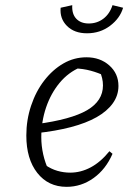

<svg xmlns="http://www.w3.org/2000/svg" viewBox="-20 -716 497 744"><path d="M238 8Q167 8 124.5 -46Q82 -100 82 -191Q82 -251 100.5 -306.5Q119 -362 151.5 -404Q184 -446 225.5 -470Q267 -494 315 -494Q368 -494 403.5 -462.5Q439 -431 439 -383Q439 -346 417 -315.5Q395 -285 354.5 -262Q314 -239 255 -223.5Q196 -208 121 -200V-235Q256 -253 317.5 -289Q379 -325 379 -385Q379 -413 366 -441L388 -421Q361 -434 331.5 -442Q302 -450 269 -451L293 -456Q245 -436 211 -395Q177 -354 158.5 -299.5Q140 -245 140 -184Q140 -151 147.5 -117.5Q155 -84 170 -53L155 -77Q178 -61 202.5 -54Q227 -47 252 -47Q293 -47 331.5 -67.5Q370 -88 404 -130L416 -120Q390 -60 342.5 -26Q295 8 238 8ZM317 -587Q268 -587 239.5 -615.5Q211 -644 215 -686L260 -696Q258 -662 275.5 -643.5Q293 -625 324 -625Q356 -625 380.5 -643.5Q405 -662 416 -696L457 -686Q445 -645 406.5 -616Q368 -587 317 -587Z"/></svg>

Font: Piazzolla 8pt ExtraLight
Style: Italic
Weight: 250
Italic angle: -11.3°
Designer: Juan Pablo del Peral
Foundry: Huerta Tipografica
Version: Version 2.001